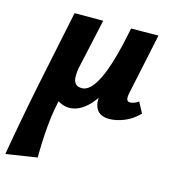

<svg xmlns="http://www.w3.org/2000/svg" viewBox="-140 -512 800 889"><g transform="rotate(15 260.0 -67.5)"><path d="M-33 289Q-3 113 33.5 -65.5Q70 -244 108 -424H245L191 -178Q188 -158 188.5 -139.5Q189 -121 198.5 -109Q208 -97 230 -97Q249 -97 267.5 -113.5Q286 -130 305 -167.5Q324 -205 342.5 -268Q361 -331 379 -423H441Q411 -276 372.5 -181Q334 -86 289.5 -40Q245 6 196 6Q185 6 173.5 3Q162 0 151 -5.5Q140 -11 131 -18.5Q122 -26 117 -36L150 -44Q130 33 123 111Q116 189 116 266ZM388 8Q362 8 344.5 -3Q327 -14 320 -38.5Q313 -63 321 -103L388 -423L510 -424L448 -131Q444 -111 447 -101Q450 -91 464 -91Q471 -91 480 -94Q489 -97 503 -106L530 -55Q497 -22 459.5 -7Q422 8 388 8Z"/></g></svg>

Font: Ysabeau Infant ExtraBold
Style: Italic
Weight: 800
Italic angle: -12°
Designer: Christian Thalmann (Catharsis Fonts)
Version: Version 2.001;gftools[0.9.30]; featfreeze: ss01,ss02,lnum